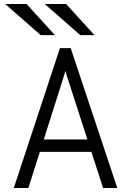

<svg xmlns="http://www.w3.org/2000/svg" viewBox="-20 -941 656 961"><path d="M49 0 280 -700H334L567 0H496L327 -523Q325.5 -528 321.2 -540.8Q317 -553.5 312.8 -566.5Q308.5 -579.5 307 -586Q305.5 -579.5 301.5 -566.5Q297.5 -553.5 293.8 -541Q290 -528.5 288 -523L122 0ZM155 -181 176 -243H439L460 -181ZM382 -765 204 -921H311L453 -765ZM184 -765 6 -921H113L255 -765Z"/></svg>

Font: Overpass Mono Light
Style: Regular
Weight: 300
Monospace: yes
Designer: Delve Withrington, Dave Bailey
Foundry: Delve Fonts LLC
Version: Version 4.000